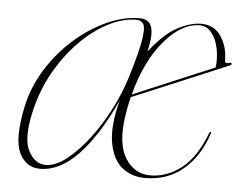

<svg xmlns="http://www.w3.org/2000/svg" viewBox="-40 -480 673 533"><g transform="rotate(5 297.0 -213.0)"><path d="M553 -130Q531.5 -66 487.8 -29.2Q444 7.5 381.5 7.5Q343.5 7.5 317 -14.5Q290.5 -36.5 282.5 -82.5Q274.5 -128.5 293 -200Q246.5 -99 195.2 -45.8Q144 7.5 89.5 7.5Q50 7.5 31.5 -30.8Q13 -69 31.5 -159Q43 -214.5 73.5 -264Q104 -313.5 146.5 -351.5Q189 -389.5 236.5 -411.2Q284 -433 329 -433Q354.5 -433 362 -412.2Q369.5 -391.5 358.5 -343Q398 -394 434 -413.2Q470 -432.5 501 -432.5Q536.5 -432.5 555.8 -404Q575 -375.5 575 -337Q575 -326.5 588 -331.5Q592.5 -333 594 -330Q595 -327 591 -325Q588 -323.5 564.8 -313.8Q541.5 -304 507.5 -289.8Q473.5 -275.5 437 -260.2Q400.5 -245 369.8 -232Q339 -219 323 -212.5Q316.5 -186.5 312.5 -158.5Q301 -81.5 326.2 -41.2Q351.5 -1 395.5 -1Q443 -1 483 -32.8Q523 -64.5 548 -131Q549.5 -136 552 -136Q555.5 -136 553 -130ZM497 -428Q446.5 -428 398.5 -371.8Q350.5 -315.5 325 -220Q341.5 -227 371.8 -239.8Q402 -252.5 436.8 -267.2Q471.5 -282 502.2 -294.8Q533 -307.5 550.5 -315Q551.5 -322.5 551.8 -326.2Q552 -330 552 -334Q552 -373.5 536.8 -400.8Q521.5 -428 497 -428ZM55 -147.5Q38 -73.5 55.8 -39Q73.5 -4.5 104 -4.5Q130.5 -4.5 160.8 -27.8Q191 -51 220.8 -89.5Q250.5 -128 275 -175Q299.5 -222 314 -270Q335.5 -341 340.8 -374.5Q346 -408 339.8 -418Q333.5 -428 320 -428Q282.5 -428 241.8 -407Q201 -386 163.5 -348Q126 -310 97.2 -259Q68.5 -208 55 -147.5Z"/></g></svg>

Font: Fraunces 144pt S000 Thin
Style: Italic
Weight: 100
Italic angle: -16°
Version: Version 1.000; ttfautohint (v1.8.3)